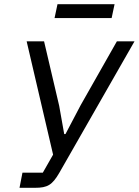

<svg xmlns="http://www.w3.org/2000/svg" viewBox="-20 -895 661 915"><path d="M240 -809H512L526 -875H254ZM73 0H147C206 0 229 -13 263 -72L621 -698H537L364 -393L292 -256H286L262 -391L190 -698H107L233 -158L184 -72H87Z"/></svg>

Font: Braiins Sans
Style: Italic
Weight: 400
Italic angle: -11.31°
Designer: Mike Abbink, Paul van der Laan, Pieter van Rosmalen, Jiri Chlebus, Lubos Buracinsky
Foundry: Bold Monday, Sudetype
Version: Version 1.000;hotconv 1.0.109;makeotfexe 2.5.65596